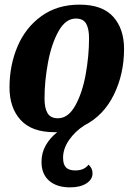

<svg xmlns="http://www.w3.org/2000/svg" viewBox="-20 -550 577 828"><path d="M252 130Q252 159 264.5 172Q277 185 305 185Q343 185 362 160Q371 169 375 177.5Q379 186 379 198Q379 224 352.5 241Q326 258 282 258Q225 258 192 229.5Q159 201 159 148Q159 109 177.5 76.5Q196 44 227 20H214Q117 20 69 -32.5Q21 -85 21 -173Q21 -268 55.5 -349.5Q90 -431 158.5 -480.5Q227 -530 323 -530Q421 -530 468 -478Q515 -426 515 -339Q515 -231 471 -141.5Q427 -52 345 -10Q304 16 278 53.5Q252 91 252 130ZM230 -40Q274 -40 304.5 -94.5Q335 -149 349.5 -229Q364 -309 364 -385Q364 -426 351.5 -448Q339 -470 307 -470Q263 -470 232.5 -415.5Q202 -361 187 -280.5Q172 -200 172 -125Q172 -84 185 -62Q198 -40 230 -40Z"/></svg>

Font: Sansita
Style: Bold Italic
Weight: 700
Italic angle: -11°
Designer: Pablo Cosgaya
Foundry: Omnibus-Type
Version: Version 1.006